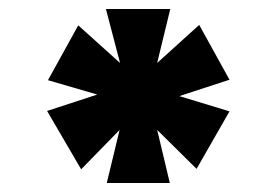

<svg xmlns="http://www.w3.org/2000/svg" viewBox="-20 -764 601 424"><path d="M84 -519 194.8 -555.2 85.9 -586.9 152.8 -708 245.1 -625 213.9 -744.1H356L327.1 -625L419.9 -709L486.8 -587.9L376 -551.8L486.8 -518.1L414.1 -391.1L327.1 -477.1L355 -359.9H215.8L244.1 -477.1L159.2 -390.1Z"/></svg>

Font: Poppins Black
Style: Regular
Weight: 900
Designer: Ninad Kale (Devanagari), Jonny Pinhorn (Latin)
Foundry: Indian Type Foundry
Version: 4.004